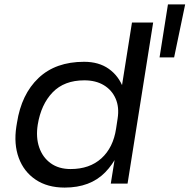

<svg xmlns="http://www.w3.org/2000/svg" viewBox="-20 -832 859 870"><path d="M273 18Q195 18 141.5 -18Q88 -54 65 -116.5Q42 -179 54 -258L57 -276Q77 -405 154.5 -478.5Q232 -552 361 -552Q428 -552 473 -520Q518 -488 538.5 -433Q559 -378 551 -307L521 -371L578 -730H674L558 0H482L520 -237H548Q524 -120 456.5 -51Q389 18 273 18ZM300 -66Q386 -66 439.5 -114.5Q493 -163 506 -249L513 -295Q521 -346 504 -385Q487 -424 450.5 -446Q414 -468 362 -468Q271 -468 218.5 -413.5Q166 -359 151 -267Q142 -210 157.5 -164.5Q173 -119 209.5 -92.5Q246 -66 300 -66ZM769 -572H703L741 -812H819Z"/></svg>

Font: Sora Variable Italic
Style: Regular
Weight: 400
Designer: Jonathan Barnbrook, Julián Moncada
Foundry: Barnbrook Fonts
Version: Version 2.000